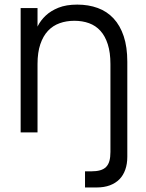

<svg xmlns="http://www.w3.org/2000/svg" viewBox="-20 -575 633 834"><path d="M459.7 -296.5Q459.7 -347 448.2 -382.7Q436.8 -418.3 416.3 -441Q395.8 -463.7 366.9 -474.2Q338 -484.7 303 -484.7Q268.3 -484.7 239.1 -474.2Q209.8 -463.8 188.5 -441.2Q167.2 -418.5 155.1 -382.8Q143 -347 143 -296.5L126.3 -416.7Q132.2 -438.2 144.5 -462.5Q156.8 -486.8 178.7 -507.4Q200.5 -528 234 -541.5Q267.5 -555 315.7 -555Q364.3 -555 404.5 -540.3Q444.7 -525.7 473.2 -495Q501.8 -464.3 517.4 -417.6Q533 -370.8 533 -306.7V0H459.7ZM69.7 0V-540H143V0ZM533 97V106Q533 137.2 524.2 161.9Q515.5 186.7 498.7 203.8Q481.8 220.8 457 230.1Q432.2 239.3 399.7 239.3H389.3H349.3V169.3H375.3Q398.5 169.3 414.6 164.8Q430.7 160.3 440.7 150.3Q450.7 140.3 455.2 124.2Q459.7 108.2 459.7 85V-10H533Z"/></svg>

Font: Vela Sans GX ExtLt
Style: Regular
Weight: 200
Designer: Principal design: Mikhail Sharanda - project Manrope.
Design modification: Ravid Balaliev
Foundry: Mikhail Sharanda
Version: Version 1.001